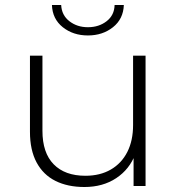

<svg xmlns="http://www.w3.org/2000/svg" viewBox="-20 -745 709 769"><path d="M318 4Q251 4 202 -20.5Q153 -45 126.5 -94.5Q100 -144 100 -217V-522H150V-221Q150 -133 195 -87Q240 -41 322 -41Q381 -41 424 -66Q467 -91 490 -136.5Q513 -182 513 -244V-522H563V0H515V-145L522 -128Q499 -67 445.5 -31.5Q392 4 318 4ZM332 -603Q273 -603 231.5 -636Q190 -669 188 -725H225Q227 -684 258 -660Q289 -636 332 -636Q376 -636 407 -660Q438 -684 439 -725H476Q474 -669 432.5 -636Q391 -603 332 -603Z"/></svg>

Font: MOST Montserrat Light
Style: Regular
Weight: 300
Designer: Julieta Ulanovsky
Foundry: Julieta Ulanovsky
Version: Version 8.000;March 11, 2024;FontCreator 15.0.0.2926 64-bit